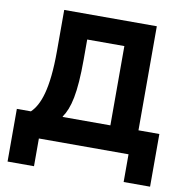

<svg xmlns="http://www.w3.org/2000/svg" viewBox="-91 -785 996 1023"><g transform="rotate(10 407.5 -274.0)"><path d="M17 -135V150H160V0H645V150H788V-135H675V-698H174V-476C174 -268 139 -179 93 -135ZM523 -135H265V-138C301 -190 322 -272 322 -455V-564H523Z"/></g></svg>

Font: Braiins Sans
Style: Bold
Weight: 700
Designer: Mike Abbink, Paul van der Laan, Pieter van Rosmalen, Jiri Chlebus, Lubos Buracinsky
Foundry: Bold Monday, Sudetype
Version: Version 1.000;hotconv 1.0.109;makeotfexe 2.5.65596